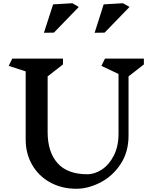

<svg xmlns="http://www.w3.org/2000/svg" viewBox="-20 -1149 938 1189"><path d="M776 -676V-310Q776 -205 725 -130Q674 -55 599 -17.5Q524 20 453 20Q362 20 290.5 -19.5Q219 -59 179 -128.5Q139 -198 139 -285V-707L34 -741L56 -786H370V-750L275 -676V-331Q275 -208 336 -139Q397 -70 521 -70Q567 -70 611.5 -99.5Q656 -129 685 -186Q714 -243 714 -321V-691L608 -741L630 -786H871V-750ZM314 -947 252 -946 309 -1122 428 -1129 468 -1106ZM628 -947 566 -946 622 -1122 742 -1129 782 -1106Z"/></svg>

Font: Inknut Antiqua Medium
Style: Regular
Weight: 500
Designer: Claus Eggers Sørensen
Foundry: Claus Eggers Sørensen
Version: Version 1.003; ttfautohint (v1.8.2) -l 8 -r 50 -G 200 -x 14 